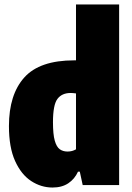

<svg xmlns="http://www.w3.org/2000/svg" viewBox="-20 -828 592 859"><path d="M215 11Q164 11 119.5 -18Q75 -47 47.5 -107.8Q20 -168.5 20 -264Q20 -405 88.8 -481.5Q157.5 -558 312 -558H320V-808H513V0H350L337 -60H329Q314 -27 285.5 -8Q257 11 215 11ZM282 -150Q303.5 -150 320 -160V-410Q314 -411 307 -411.5Q300 -412 296 -412Q257 -412 237 -385.5Q217 -359 217 -281Q217 -227 225 -198.8Q233 -170.5 247.5 -160.2Q262 -150 282 -150Z"/></svg>

Font: Encode Sans Condensed Condensed Black
Style: Regular
Weight: 900
Width: 3
Designer: Multiple Designers
Foundry: Impallari Type
Version: Version 3.000; ttfautohint (v1.8.3) -l 8 -r 50 -G 200 -x 14 